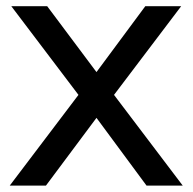

<svg xmlns="http://www.w3.org/2000/svg" viewBox="-20 -582 604 602"><path d="M337.5 -284.5 553 0H439.5L282.5 -212.5L124 0H10.5L226 -284.5L15.5 -562.5H128L282.5 -356L435.5 -562.5H548Z"/></svg>

Font: Russisch Sans Medium
Style: Regular
Weight: 500
Width: 4
Designer: Michael Sharanda (font) & Cristiano Sobral (main changes)
Foundry: Michael Sharanda
Version: Version 2.00;September 8, 2020;FontCreator 13.0.0.2681 64-bi